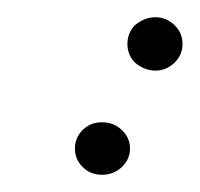

<svg xmlns="http://www.w3.org/2000/svg" viewBox="-20 -199 232 223"><path d="M137 -126Q128 -135 128 -148Q128 -161 137 -170Q148 -179 160.5 -179Q173 -179 182.5 -170Q192 -161 192 -148Q192 -135 182.5 -126Q173 -117 160.5 -117Q148 -117 137 -126ZM67 -26.5Q67 -39 76 -48Q85 -57 98.5 -57Q112 -57 121.5 -48Q131 -39 131 -26.5Q131 -14 121.5 -5Q112 4 98.5 4Q85 4 76 -5Q67 -14 67 -26.5Z"/></svg>

Font: Lovers Quarrel
Style: Regular
Weight: 400
Designer: Robert E. Leuschke
Foundry: Robert E. Leuschke
Version: Version 1.001